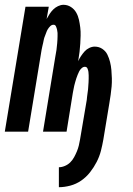

<svg xmlns="http://www.w3.org/2000/svg" viewBox="-34 -548 554 799"><path d="M211 231V148Q223 148 236 142.5Q249 137 258.5 127.5Q268 118 274.5 106Q281 94 286 82Q291 70 294 57.5Q297 45 299 33L327 -132Q328 -139 328.5 -146.5Q329 -154 330.5 -161.5Q332 -169 332.5 -176.5Q333 -184 333.5 -191Q334 -198 334.5 -205.5Q335 -213 335 -220.5Q335 -228 335 -235Q335 -242 334 -249Q333 -256 330 -263Q327 -270 319 -270Q312 -270 305.5 -264Q299 -258 295.5 -251Q292 -244 289 -236.5Q286 -229 283.5 -221.5Q281 -214 279 -206.5Q277 -199 275 -191.5Q273 -184 272 -176.5Q271 -169 269 -161L243 0H145L196 -311Q197 -318 198.5 -325.5Q200 -333 201 -340Q202 -347 202.5 -354Q203 -361 204 -368Q205 -375 205 -382.5Q205 -390 205.5 -397Q206 -404 205.5 -411Q205 -418 203.5 -424.5Q202 -431 199 -438Q196 -445 189 -445Q181 -445 175 -439Q169 -433 165 -426.5Q161 -420 158.5 -412.5Q156 -405 153 -398Q150 -391 148.5 -384Q147 -377 145.5 -369.5Q144 -362 142 -354.5Q140 -347 139 -340L83 0H-14L72 -520H169L160 -469Q166 -480 172.5 -490Q179 -500 187.5 -508.5Q196 -517 207.5 -522.5Q219 -528 230 -528Q247 -528 261 -519Q275 -510 283 -496Q291 -482 294.5 -466Q298 -450 300 -433.5Q302 -417 301.5 -400Q301 -383 300 -366Q299 -349 297 -332Q295 -315 292 -298L291 -293Q296 -304 303 -314.5Q310 -325 318 -334Q326 -343 337.5 -348.5Q349 -354 360 -354Q378 -354 392 -344.5Q406 -335 413 -320.5Q420 -306 424 -290Q428 -274 429.5 -257Q431 -240 431.5 -222.5Q432 -205 430.5 -188Q429 -171 426.5 -153.5Q424 -136 421 -118L396 33Q392 56 386 79.5Q380 103 368.5 125.5Q357 148 341 168.5Q325 189 304 203.5Q283 218 258.5 224.5Q234 231 211 231Z"/></svg>

Font: Iosevka Term Curly
Style: Bold Italic
Weight: 700
Italic angle: -9°
Designer: Belleve Invis
Foundry: Belleve Invis
Version: Version 32.3.0